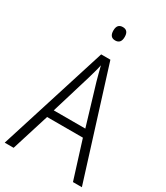

<svg xmlns="http://www.w3.org/2000/svg" viewBox="-221 -1007 954 1101"><g transform="rotate(30 255.5 -456.5)"><path d="M360 -301H151L231 -565Q237 -587 244 -611Q251 -635 256 -660Q261 -637 268.5 -611Q276 -585 281 -565ZM452 0H511L287 -715H226L0 0H59L137 -249H374ZM256 -913Q218 -913 218 -869Q218 -824 255 -824Q293 -824 293 -869Q293 -913 256 -913Z"/></g></svg>

Font: Noto Sans UI SemiCondensed Light
Style: Regular
Weight: 300
Width: 4
Designer: Monotype Design Team
Foundry: Monotype Imaging Inc.
Version: Version 1.901